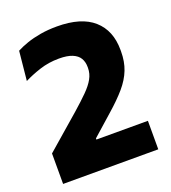

<svg xmlns="http://www.w3.org/2000/svg" viewBox="-122 -743 741 834"><g transform="rotate(-20 248.5 -326.0)"><path d="M27.3 0V-140.9L183.8 -276.8Q223.3 -311.5 249.2 -337.5Q275.1 -363.4 288.1 -386.9Q301.2 -410.4 301.2 -436.5V-441.1Q301.2 -464.5 291 -481.7Q280.8 -498.8 257.7 -508.4Q234.6 -518 196 -518Q148.7 -518 106.6 -504.3Q64.5 -490.5 32.2 -474L45.7 -609.1Q66.9 -620.4 95.2 -630.2Q123.4 -640 158.6 -646.1Q193.8 -652.2 235.6 -652.2Q347.4 -652.2 404 -602.1Q460.7 -552 460.7 -462V-455Q460.7 -407.9 446 -370.5Q431.4 -333 401.1 -297.7Q370.8 -262.4 323.7 -221.1L229.1 -137.2V-108.4L161.9 -131.7H467.2V0Z"/></g></svg>

Font: Anek Gurmukhi Medium
Style: Regular
Weight: 500
Designer: Sarang Kulkarni (Gurmukhi), Yesha Goshar (Latin)
Foundry: Ek Type
Version: Version 1.003